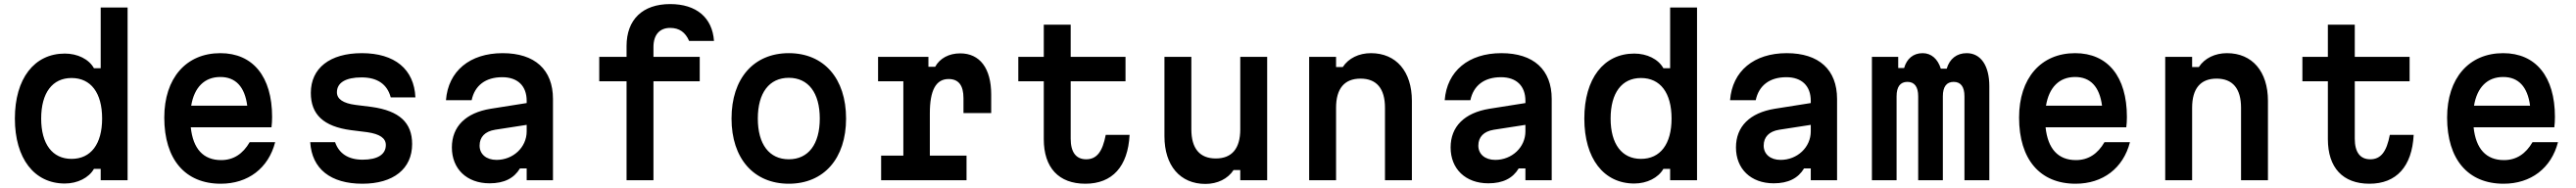

<svg xmlns="http://www.w3.org/2000/svg" viewBox="-20 -885 12640 923"><path d="M298 16C360 16 416 -12 441 -56H474V0H606V-848H474V-550H441C416 -595 360 -622 298 -622C148 -622 53 -499 53 -303C53 -107 148 16 298 16ZM182 -303C182 -429 237 -502 331 -502C426 -502 481 -429 481 -303C481 -178 426 -105 331 -105C237 -105 182 -178 182 -303Z M786 -308C786 -102 889 17 1063 17C1197 17 1297 -59 1330 -187H1205C1172 -130 1126 -99 1065 -99C977 -99 927 -155 916 -260H1312C1314 -276 1315 -293 1315 -311C1315 -509 1221 -624 1061 -624C893 -624 786 -501 786 -308ZM918 -366C933 -456 983 -507 1061 -507C1136 -507 1181 -459 1193 -366Z M1624 -187H1502C1510 -56 1602 17 1758 17C1910 17 2002 -56 2002 -178C2002 -283 1939 -341 1804 -360L1724 -370C1663 -378 1633 -399 1633 -432C1633 -479 1676 -505 1754 -505C1832 -505 1880 -471 1897 -407H2018C2012 -545 1917 -624 1755 -624C1598 -624 1505 -550 1505 -429C1505 -323 1567 -264 1702 -246L1782 -236C1843 -227 1873 -207 1873 -173C1873 -127 1833 -101 1759 -101C1688 -101 1643 -132 1624 -187Z M2168 -393H2294C2309 -465 2362 -506 2444 -506C2520 -506 2564 -463 2564 -390V-379L2387 -351C2265 -331 2197 -264 2197 -161C2197 -56 2270 15 2382 15C2454 15 2502 -10 2531 -58H2564V0H2693V-399C2693 -543 2604 -624 2446 -624C2285 -624 2179 -536 2168 -393ZM2333 -170C2333 -212 2359 -240 2409 -248L2564 -272V-240C2564 -162 2498 -100 2416 -100C2366 -100 2333 -128 2333 -170Z M3186 0V-486H3413V-606H3186V-654C3186 -714 3216 -748 3268 -748C3313 -748 3343 -726 3361 -684H3483C3475 -799 3396 -865 3268 -865C3133 -865 3054 -789 3054 -659V-606H2920V-486H3054V0Z M3850 17C4022 17 4131 -107 4131 -303C4131 -500 4022 -624 3850 -624C3678 -624 3569 -500 3569 -303C3569 -107 3678 17 3850 17ZM3698 -303C3698 -429 3754 -503 3850 -503C3946 -503 4002 -429 4002 -303C4002 -177 3946 -103 3850 -103C3754 -103 3698 -177 3698 -303Z M4288 -606V-486H4412V-121H4303V0H4722V-121H4542V-329C4542 -442 4572 -497 4634 -497C4683 -497 4707 -466 4707 -403V-330H4843V-421C4843 -550 4787 -623 4691 -623C4636 -623 4591 -599 4568 -557H4535V-606Z M5233 -764H5101V-606H4976V-486H5101V-202C5101 -62 5174 17 5305 17C5437 17 5514 -67 5522 -223H5405C5389 -140 5361 -103 5309 -103C5259 -103 5233 -138 5233 -204V-486H5502V-606H5233Z M6197 -606H6065V-250C6065 -156 6024 -107 5945 -107C5866 -107 5825 -156 5825 -250V-606H5693V-216C5693 -72 5770 18 5894 18C5953 18 6004 -7 6032 -50H6065V0H6197Z M6403 0H6535V-356C6535 -450 6576 -499 6655 -499C6734 -499 6775 -450 6775 -356V0H6907V-390C6907 -534 6830 -624 6706 -624C6647 -624 6596 -599 6568 -556H6535V-606H6403Z M7068 -393H7194C7209 -465 7262 -506 7344 -506C7420 -506 7464 -463 7464 -390V-379L7287 -351C7165 -331 7097 -264 7097 -161C7097 -56 7170 15 7282 15C7354 15 7402 -10 7431 -58H7464V0H7593V-399C7593 -543 7504 -624 7346 -624C7185 -624 7079 -536 7068 -393ZM7233 -170C7233 -212 7259 -240 7309 -248L7464 -272V-240C7464 -162 7398 -100 7316 -100C7266 -100 7233 -128 7233 -170Z M7998 16C8060 16 8116 -12 8141 -56H8174V0H8306V-848H8174V-550H8141C8116 -595 8060 -622 7998 -622C7848 -622 7753 -499 7753 -303C7753 -107 7848 16 7998 16ZM7882 -303C7882 -429 7937 -502 8031 -502C8126 -502 8181 -429 8181 -303C8181 -178 8126 -105 8031 -105C7937 -105 7882 -178 7882 -303Z M8468 -393H8594C8609 -465 8662 -506 8744 -506C8820 -506 8864 -463 8864 -390V-379L8687 -351C8565 -331 8497 -264 8497 -161C8497 -56 8570 15 8682 15C8754 15 8802 -10 8831 -58H8864V0H8993V-399C8993 -543 8904 -624 8746 -624C8585 -624 8479 -536 8468 -393ZM8633 -170C8633 -212 8659 -240 8709 -248L8864 -272V-240C8864 -162 8798 -100 8716 -100C8666 -100 8633 -128 8633 -170Z M9164 -606V0H9285V-412C9285 -459 9303 -483 9338 -483C9373 -483 9391 -459 9391 -412V0H9512V-412C9512 -459 9530 -483 9565 -483C9600 -483 9618 -459 9618 -412V0H9740V-462C9740 -563 9698 -624 9629 -624C9580 -624 9545 -596 9531 -548H9502C9487 -596 9455 -624 9413 -624C9367 -624 9335 -597 9322 -551H9293V-606Z M9886 -308C9886 -102 9989 17 10163 17C10297 17 10397 -59 10430 -187H10305C10272 -130 10226 -99 10165 -99C10077 -99 10027 -155 10016 -260H10412C10414 -276 10415 -293 10415 -311C10415 -509 10321 -624 10161 -624C9993 -624 9886 -501 9886 -308ZM10018 -366C10033 -456 10083 -507 10161 -507C10236 -507 10281 -459 10293 -366Z M10603 0H10735V-356C10735 -450 10776 -499 10855 -499C10934 -499 10975 -450 10975 -356V0H11107V-390C11107 -534 11030 -624 10906 -624C10847 -624 10796 -599 10768 -556H10735V-606H10603Z M11533 -764H11401V-606H11276V-486H11401V-202C11401 -62 11474 17 11605 17C11737 17 11814 -67 11822 -223H11705C11689 -140 11661 -103 11609 -103C11559 -103 11533 -138 11533 -204V-486H11802V-606H11533Z M11986 -308C11986 -102 12089 17 12263 17C12397 17 12497 -59 12530 -187H12405C12372 -130 12326 -99 12265 -99C12177 -99 12127 -155 12116 -260H12512C12514 -276 12515 -293 12515 -311C12515 -509 12421 -624 12261 -624C12093 -624 11986 -501 11986 -308ZM12118 -366C12133 -456 12183 -507 12261 -507C12336 -507 12381 -459 12393 -366Z"/></svg>

Font: Martian Mono Std Md
Style: Regular
Weight: 500
Monospace: yes
Designer: Roman Shamin
Foundry: Evil Martians
Version: Version 1.000